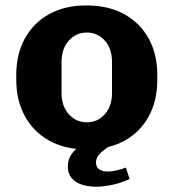

<svg xmlns="http://www.w3.org/2000/svg" viewBox="-20 -541 640 708"><path d="M300 10Q219 10 160.8 -22.8Q102.5 -55.5 71.2 -113.8Q40 -172 40 -246V-265Q40 -341 71.5 -398.8Q103 -456.5 161 -488.8Q219 -521 298.5 -521Q380.5 -521 439 -488.2Q497.5 -455.5 528.8 -398Q560 -340.5 560 -265V-246Q560 -169.5 528.5 -111.8Q497 -54 438.8 -22Q380.5 10 300 10ZM300 -90Q340 -90 366.5 -119.8Q393 -149.5 393 -198V-313Q393 -361.5 366.5 -391.2Q340 -421 300 -421Q260.5 -421 233.8 -391.2Q207 -361.5 207 -313V-198Q207 -149.5 233.8 -119.8Q260.5 -90 300 -90ZM334.5 147.5Q304.5 147.5 280.8 139.5Q257 131.5 243.5 114.8Q230 98 230 72.5Q230 48 242.8 29.2Q255.5 10.5 271.5 0H381Q364.5 10 349.2 24.8Q334 39.5 334 58Q334 75.5 346.2 83.5Q358.5 91.5 376.5 91.5Q393.5 91.5 410.8 87.2Q428 83 444 77L458 119Q428.5 133 395.8 140.2Q363 147.5 334.5 147.5Z"/></svg>

Font: Chivo Mono Medium
Style: Regular
Weight: 500
Monospace: yes
Designer: Hector Gatti
Foundry: Omnibus-Type
Version: Version 1.008